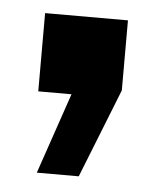

<svg xmlns="http://www.w3.org/2000/svg" viewBox="-35 -185 310 374"><g transform="rotate(5 120.0 2.5)"><path d="M50 158 104 0H39V-153H201V-16L132 158Z"/></g></svg>

Font: Geist
Style: Bold
Weight: 400
Designer: Basement.studio, Andrés Briganti, Mateo Zaragoza
Foundry: Basement.studio, Vercel, Andrés Briganti, Guido Ferreyra, Mateo Zaragoza
Version: Version 1.401